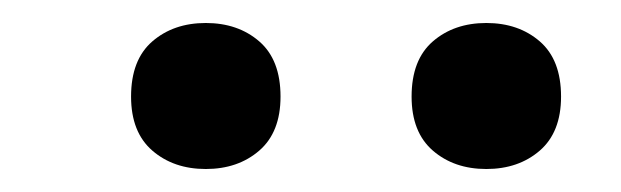

<svg xmlns="http://www.w3.org/2000/svg" viewBox="-20 -792 540 167"><path d="M159 -645Q187 -645 205.5 -661Q224 -677 224 -708Q224 -740 205.5 -756Q187 -772 159 -772Q131 -772 112.5 -756Q94 -740 94 -708Q94 -677 112.5 -661Q131 -645 159 -645ZM403 -645Q431 -645 449.5 -661Q468 -677 468 -708Q468 -740 449.5 -756Q431 -772 403 -772Q375 -772 356.5 -756Q338 -740 338 -708Q338 -677 356.5 -661Q375 -645 403 -645Z"/></svg>

Font: Roboto Serif
Style: Italic
Weight: 400
Italic angle: -10°
Designer: Greg Gazdowicz
Foundry: Commercial Type
Version: Version 1.008